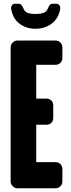

<svg xmlns="http://www.w3.org/2000/svg" viewBox="-20 -1008 378 1028"><path d="M314 -36Q314 -22 303.5 -11Q293 0 277 0H73Q59 0 48 -11Q37 -22 37 -36V-754Q37 -769 48 -780Q59 -791 73 -791H277Q293 -791 303.5 -780Q314 -769 314 -754V-697Q314 -682 303.5 -671.5Q293 -661 277 -661H174V-480H228Q245 -480 255 -470Q265 -460 265 -443V-377Q265 -361 255 -350.5Q245 -340 228 -340H174V-140H277Q293 -140 303.5 -129.5Q314 -119 314 -103ZM169 -933Q193 -933 211 -938.5Q229 -944 237 -964Q241 -974 246.5 -981Q252 -988 263 -988H281Q291 -988 297 -981Q303 -974 303 -963Q294 -909 257 -881.5Q220 -854 169 -854Q120 -854 83.5 -882Q47 -910 39 -965Q39 -974 45 -981Q51 -988 60 -988H78Q89 -988 95 -981Q101 -974 105 -964Q112 -944 129.5 -938.5Q147 -933 169 -933Z"/></svg>

Font: H.H. Samuel
Style: Regular
Weight: 900
Width: 1
Designer: deFharo
Foundry: deFharo
Version: Version 1.009